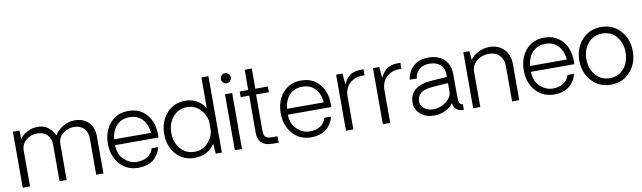

<svg xmlns="http://www.w3.org/2000/svg" viewBox="-42 -1300 6210 1856"><g transform="rotate(-10 3062.5 -372.0)"><path d="M673.8 -554.2Q758.8 -554.2 809.3 -502.7Q859.9 -451.2 859.9 -362.8V0H789.1V-356.9Q789.1 -418 753.4 -455.1Q717.8 -492.2 657.2 -492.2Q593.3 -492.2 546.1 -452.6Q499 -413.1 499 -352.1V0H429.2V-356.9Q429.2 -418 393.1 -455.1Q356.9 -492.2 295.9 -492.2Q231.9 -492.2 185.5 -452.6Q139.2 -413.1 139.2 -352.1V0H67.9V-549.8H132.8L134.8 -465.8Q161.6 -505.9 210.2 -530Q258.8 -554.2 312 -554.2Q420.9 -554.2 477.1 -440.9Q503.9 -490.7 558.8 -522.5Q613.8 -554.2 673.8 -554.2Z M1444.8 -277.8Q1444.8 -259.8 1443.8 -250H1018.1Q1019 -159.2 1074.5 -107.2Q1129.9 -55.2 1195.8 -54.2Q1264.6 -53.2 1306.4 -82.5Q1348.1 -111.8 1360.8 -159.2H1423.8Q1420.9 -135.3 1407.5 -109.1Q1394 -83 1369.4 -55.9Q1344.7 -28.8 1301.3 -12Q1257.8 4.9 1203.1 4.9Q1089.4 3.9 1020.8 -75.9Q952.1 -155.8 952.1 -273.9Q952.1 -395 1019.5 -474.1Q1086.9 -553.2 1200.7 -553.2Q1312.5 -553.2 1378.7 -476.6Q1444.8 -399.9 1444.8 -277.8ZM1202.1 -492.2Q1123 -492.2 1075.4 -441.7Q1027.8 -391.1 1019 -307.1H1380.9Q1373 -391.1 1326.7 -441.7Q1280.3 -492.2 1202.1 -492.2Z M2022.5 -750V0H1962.4L1954.6 -98.1Q1886.7 4.9 1755.4 4.9Q1643.6 4.9 1574 -73.5Q1504.4 -151.9 1504.4 -272Q1504.4 -393.1 1575 -474.1Q1645.5 -555.2 1757.3 -555.2Q1881.3 -555.2 1953.6 -450.2V-750ZM1765.6 -53.2Q1836.4 -53.2 1887.5 -100.1Q1938.5 -147 1953.6 -221.2V-323.2Q1938.5 -397.5 1887.5 -444.3Q1836.4 -491.2 1765.6 -491.2Q1680.7 -491.2 1627.2 -428.2Q1573.7 -365.2 1573.7 -272.2Q1573.7 -179.2 1627.2 -116.2Q1680.7 -53.2 1765.6 -53.2Z M2136.2 -702.1Q2136.2 -722.2 2150.6 -736.6Q2165 -751 2185.1 -751Q2205.1 -751 2219.5 -736.6Q2233.9 -722.2 2233.9 -702.1Q2233.9 -681.2 2219.5 -666.5Q2205.1 -651.9 2185.1 -651.9Q2165 -651.9 2150.6 -666.5Q2136.2 -681.2 2136.2 -702.1ZM2149.9 -549.8H2220.2V0H2149.9Z M2521.5 1Q2377.4 1 2377.4 -136.2L2378.4 -496.1H2294.4V-551.8H2378.4V-750H2448.2V-551.8H2571.3V-495.1L2445.3 -496.1V-146Q2445.3 -126 2447.3 -114Q2449.2 -102.1 2455.8 -88.6Q2462.4 -75.2 2479 -68.6Q2495.6 -62 2521.5 -62H2579.6V1Z M3141.1 -277.8Q3141.1 -259.8 3140.1 -250H2714.4Q2715.3 -159.2 2770.8 -107.2Q2826.2 -55.2 2892.1 -54.2Q2960.9 -53.2 3002.7 -82.5Q3044.4 -111.8 3057.1 -159.2H3120.1Q3117.2 -135.3 3103.8 -109.1Q3090.3 -83 3065.7 -55.9Q3041 -28.8 2997.6 -12Q2954.1 4.9 2899.4 4.9Q2785.6 3.9 2717 -75.9Q2648.4 -155.8 2648.4 -273.9Q2648.4 -395 2715.8 -474.1Q2783.2 -553.2 2897 -553.2Q3008.8 -553.2 3075 -476.6Q3141.1 -399.9 3141.1 -277.8ZM2898.4 -492.2Q2819.3 -492.2 2771.7 -441.7Q2724.1 -391.1 2715.3 -307.1H3077.1Q3069.3 -391.1 3022.9 -441.7Q2976.6 -492.2 2898.4 -492.2Z M3510.7 -555.2 3509.8 -495.1Q3426.8 -502.9 3369.9 -455.1Q3313 -407.2 3313 -317.9V0H3240.7V-549.8H3302.7L3313 -440.9Q3324.2 -465.8 3335.9 -483.4Q3347.7 -501 3369.6 -520.5Q3391.6 -540 3427.7 -548.6Q3463.9 -557.1 3510.7 -555.2Z M3872.6 -555.2 3871.6 -495.1Q3788.6 -502.9 3731.7 -455.1Q3674.8 -407.2 3674.8 -317.9V0H3602.5V-549.8H3664.6L3674.8 -440.9Q3686 -465.8 3697.8 -483.4Q3709.5 -501 3731.4 -520.5Q3753.4 -540 3789.6 -548.6Q3825.7 -557.1 3872.6 -555.2Z M4105.5 3.9Q4026.4 3.9 3973.9 -41Q3921.4 -85.9 3921.4 -154.8Q3921.4 -317.9 4148.4 -333L4291.5 -341.8V-362.8Q4291.5 -428.7 4252 -463.4Q4212.4 -498 4143.6 -498Q4083.5 -498 4045.7 -464.1Q4007.8 -430.2 4001.5 -377.9H3933.6Q3941.4 -453.1 3996.6 -505.6Q4051.8 -558.1 4146.5 -558.1Q4244.6 -558.1 4300.5 -504.6Q4356.4 -451.2 4356.4 -359.9L4357.4 -134.8Q4357.4 -90.8 4366.5 -73.5Q4375.5 -56.2 4397.5 -57.1V0Q4382.3 0 4369.6 -2.9Q4301.8 -17.1 4295.4 -85.9Q4273.4 -47.9 4220.5 -22Q4167.5 3.9 4105.5 3.9ZM4108.4 -57.1Q4179.2 -57.1 4235.4 -100.1Q4291.5 -143.1 4291.5 -199.2V-282.2L4148.4 -272Q4056.6 -266.1 4021 -234.6Q3985.4 -203.1 3985.4 -153.8Q3985.4 -109.9 4022.9 -83.5Q4060.5 -57.1 4108.4 -57.1Z M4745.1 -556.2Q4833 -556.2 4887.2 -501Q4941.4 -445.8 4941.4 -355V0H4871.1V-349.1Q4871.1 -414.1 4832.3 -453.1Q4793.5 -492.2 4728.5 -492.2Q4660.6 -492.2 4609.9 -450.7Q4559.1 -409.2 4559.1 -346.2V0H4489.3V-549.8H4548.3L4557.1 -462.9Q4585 -504.9 4636.5 -530.5Q4688 -556.2 4745.1 -556.2Z M5526.9 -277.8Q5526.9 -259.8 5525.9 -250H5100.1Q5101.1 -159.2 5156.5 -107.2Q5211.9 -55.2 5277.8 -54.2Q5346.7 -53.2 5388.4 -82.5Q5430.2 -111.8 5442.9 -159.2H5505.9Q5502.9 -135.3 5489.5 -109.1Q5476.1 -83 5451.4 -55.9Q5426.8 -28.8 5383.3 -12Q5339.8 4.9 5285.2 4.9Q5171.4 3.9 5102.8 -75.9Q5034.2 -155.8 5034.2 -273.9Q5034.2 -395 5101.6 -474.1Q5168.9 -553.2 5282.7 -553.2Q5394.5 -553.2 5460.7 -476.6Q5526.9 -399.9 5526.9 -277.8ZM5284.2 -492.2Q5205.1 -492.2 5157.5 -441.7Q5109.9 -391.1 5101.1 -307.1H5462.9Q5455.1 -391.1 5408.7 -441.7Q5362.3 -492.2 5284.2 -492.2Z M5841.8 6.8Q5726.6 6.8 5653.1 -74.5Q5579.6 -155.8 5579.6 -275.9Q5579.6 -396 5653.1 -477.5Q5726.6 -559.1 5841.8 -559.1Q5958 -559.1 6031.2 -477.5Q6104.5 -396 6104.5 -275.9Q6104.5 -155.8 6031.2 -74.5Q5958 6.8 5841.8 6.8ZM6033.7 -275.9Q6033.7 -370.1 5981.2 -432.6Q5928.7 -495.1 5841.8 -495.1Q5755.9 -495.1 5702.6 -432.6Q5649.4 -370.1 5649.4 -275.9Q5649.4 -183.1 5702.4 -120.1Q5755.4 -57.1 5841.6 -57.1Q5927.7 -57.1 5980.7 -120.1Q6033.7 -183.1 6033.7 -275.9Z"/></g></svg>

Font: Oakes Grotesk
Style: Light
Weight: 300
Designer: Samuel Oakes
Foundry: Samuel Oakes
Version: Version 1.0 | wf-rip DC20170320